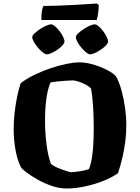

<svg xmlns="http://www.w3.org/2000/svg" viewBox="-20 -1076 799 1096"><path d="M361 0Q318 0 275 -15Q232 -30 195.5 -50.5Q159 -71 134 -90Q109 -109 102 -117Q80 -157 69 -217.5Q58 -278 58 -337Q58 -386 63.5 -434Q69 -482 78 -525Q87 -568 98 -601Q130 -626 174 -647.5Q218 -669 266 -685.5Q314 -702 358 -711Q402 -720 433 -720Q462 -720 494 -712.5Q526 -705 556.5 -692.5Q587 -680 610 -666Q633 -652 643 -639Q661 -606 674 -558.5Q687 -511 694 -459.5Q701 -408 701 -362Q701 -316 695.5 -270.5Q690 -225 679.5 -180Q669 -135 654 -88Q623 -65 572.5 -44.5Q522 -24 466 -12Q410 0 361 0ZM385 -93Q392 -93 411.5 -95Q431 -97 453 -101.5Q475 -106 488 -111Q499 -139 505 -177.5Q511 -216 513 -260Q515 -304 515 -346Q515 -412 511 -473Q507 -534 500 -570Q492 -580 477.5 -588.5Q463 -597 447 -603.5Q431 -610 417.5 -613.5Q404 -617 397 -617Q386 -617 362 -615.5Q338 -614 312 -611.5Q286 -609 268 -605Q258 -582 251 -549.5Q244 -517 240.5 -476Q237 -435 237 -388Q237 -321 245.5 -253Q254 -185 270 -143Q275 -135 291.5 -126.5Q308 -118 328 -110.5Q348 -103 364.5 -98Q381 -93 385 -93ZM494 -766Q485 -766 471.5 -777Q458 -788 444.5 -804Q431 -820 422 -836.5Q413 -853 413 -864Q413 -873 425.5 -885Q438 -897 456 -909Q474 -921 492 -929Q510 -937 521 -937Q530 -937 543 -926Q556 -915 568.5 -898.5Q581 -882 589 -865.5Q597 -849 597 -839Q597 -830 585.5 -817.5Q574 -805 557 -793.5Q540 -782 523 -774Q506 -766 494 -766ZM247 -766Q238 -766 224 -777Q210 -788 196 -804.5Q182 -821 173 -837.5Q164 -854 164 -864Q164 -873 176.5 -885Q189 -897 207 -909Q225 -921 243 -929Q261 -937 272 -937Q281 -937 294 -926Q307 -915 319.5 -899Q332 -883 340 -866.5Q348 -850 348 -839Q348 -830 337 -817.5Q326 -805 309.5 -793.5Q293 -782 276 -774Q259 -766 247 -766ZM216 -962Q216 -997 220 -1017Q224 -1037 228 -1042Q261 -1042 305.5 -1043.5Q350 -1045 396 -1047.5Q442 -1050 479 -1052.5Q516 -1055 533 -1056L544 -1047Q543 -1017 539 -993.5Q535 -970 532 -962Z"/></svg>

Font: Texturina 12pt Black
Style: Regular
Weight: 900
Designer: Guillermo Torres Carreño
Foundry: Omnibus-Type
Version: Version 1.002